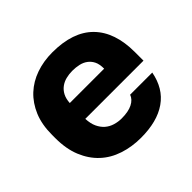

<svg xmlns="http://www.w3.org/2000/svg" viewBox="-138 -698 867 867"><g transform="rotate(-45 295.0 -265.0)"><path d="M305 13.2Q356.5 13.2 398.1 2.5Q439.7 -8.2 471.2 -30.2Q502.7 -52.2 522.1 -84.6Q541.5 -117 549.5 -159.5H408.2Q400.2 -136.8 374.5 -123.7Q348.8 -110.5 305.4 -110.5Q283.7 -110.5 262.4 -116.9Q241.2 -123.3 225.3 -137.1Q209.4 -151 199.4 -172.3Q189.3 -193.7 187.8 -225.5H559.5V-280.5Q559.5 -407.8 492.9 -475.5Q426.3 -543.2 294.9 -543.2Q238.7 -543.2 190.4 -526.3Q142.2 -509.5 106.8 -476.5Q71.5 -443.5 51 -394.8Q30.5 -346.1 30.5 -279.8V-259.7Q30.5 -190.6 51.6 -139.5Q72.7 -88.4 109.2 -54.4Q145.7 -20.3 196.4 -3.6Q247.1 13.2 305 13.2ZM300 -420.5Q321.9 -420.5 341.8 -416Q361.7 -411.5 376.4 -400.4Q391.2 -389.3 399.8 -371.8Q408.4 -354.4 408.3 -325.5H188.8Q190.3 -351.8 199.8 -369.9Q209.3 -388 224.7 -399.4Q240 -410.8 259.3 -415.6Q278.6 -420.5 300 -420.5Z"/></g></svg>

Font: Golos Text VF
Style: Regular
Weight: 400
Designer: A.Korolkova, Vitaly Kuzmin
Foundry: ParaType Ltd
Version: Version 2.005